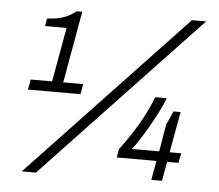

<svg xmlns="http://www.w3.org/2000/svg" viewBox="-51 -755 939 824"><g transform="rotate(5 418.5 -343.0)"><path d="M72 12 743 -698H804L133 12ZM68 -340 76 -384H168L210 -618H117L123 -651Q147 -652 168 -656Q189 -660 208.5 -669Q228 -678 247 -693H271L216 -384H302L294 -340ZM629 0 644 -83H473L479 -119Q522 -176 556 -233.5Q590 -291 615 -355H665Q651 -320 633 -285.5Q615 -251 596.5 -219.5Q578 -188 562 -163.5Q546 -139 534 -125H652L672 -243Q677 -253 681.5 -262.5Q686 -272 690 -282Q694 -292 698 -301H729L697 -125H747L739 -83H690L675 0Z"/></g></svg>

Font: Archivo SemiBold ExtraLight
Style: Italic
Weight: 250
Italic angle: -10°
Version: Version 2.001